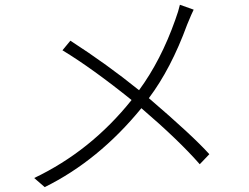

<svg xmlns="http://www.w3.org/2000/svg" viewBox="-20 -764 1040 803"><path d="M732.4 -744.1 790 -723.6Q783.2 -710.9 762.7 -661.1Q695.3 -476.6 602.5 -353.5Q786.1 -196.3 855.5 -119.1L815.4 -77.1Q727.5 -177.7 571.3 -311.5Q392.6 -92.8 167 18.6L123 -19.5Q360.4 -132.8 530.3 -345.7Q365.2 -478.5 241.2 -553.7L274.4 -593.8Q428.7 -494.1 561.5 -386.7Q653.3 -511.7 712.9 -680.7Q726.6 -717.8 732.4 -744.1Z"/></svg>

Font: GenEi Gothic M Light
Style: Regular
Weight: 300
Designer: o_tamon (Modified); [Source Han Sans]
Ryoko NISHIZUKA  (kana & ideographs); Paul D. Hunt (Latin, Greek & Cyrillic); Wenl
Version: Version 1.1a;Original Version 1.004